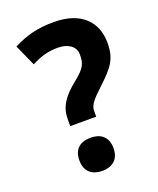

<svg xmlns="http://www.w3.org/2000/svg" viewBox="-138 -874 744 904"><g transform="rotate(-20 234.5 -421.5)"><path d="M242 -790C158 -790 104 -775 37 -742L85 -635C132 -660 172 -670 218 -670C266 -670 305 -647 305 -605C305 -562 299 -540 241 -494C175 -442 147 -397 147 -339V-303H277V-332C277 -360 295 -382 349 -432C419 -498 446 -531 446 -613C446 -716 378 -790 242 -790ZM218 -53C264 -53 303 -77 303 -136C303 -197 264 -219 218 -219C170 -219 132 -197 132 -136C132 -77 170 -53 218 -53Z"/></g></svg>

Font: Noto Sans Malayalam UI
Style: Bold
Weight: 700
Designer: Jelle Bosma - Monotype Design Team
Foundry: Monotype Imaging Inc.
Version: Version 2.104